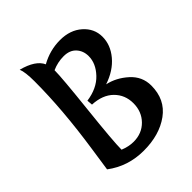

<svg xmlns="http://www.w3.org/2000/svg" viewBox="-237 -988 1153 1153"><g transform="rotate(-45 339.5 -411.5)"><path d="M75 -53Q76 -61 97 -202Q141 -496 141 -735Q141 -814 127 -847Q234 -819 261 -759Q338 -802 424 -802Q510 -802 564.5 -753.5Q619 -705 619 -635.5Q619 -566 569 -506.5Q519 -447 432 -418Q502 -403 560.5 -350.5Q619 -298 619 -221Q619 -103 531.5 -39.5Q444 24 310.5 24Q177 24 75 -53ZM273 -697Q273 -636 246.5 -390Q220 -144 220 -75Q264 -57 305 -57Q376 -57 422 -104Q468 -151 468 -222Q468 -293 420 -340.5Q372 -388 286 -392L283 -428Q375 -441 426.5 -495.5Q478 -550 478 -612Q478 -657 450 -687.5Q422 -718 371 -718Q320 -718 273 -697Z"/></g></svg>

Font: MeriendaOneRegular
Style: Regular
Weight: 400
Designer: Eduardo Rodriguez Tunni
Foundry: Eduardo Rodriguez Tunni
Version: Version 1.001